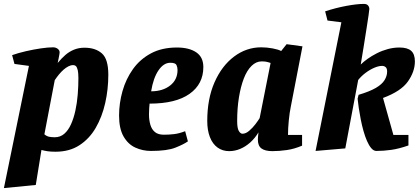

<svg xmlns="http://www.w3.org/2000/svg" viewBox="-26 -762 2145 982"><path d="M-6 200 122 -425 48 -435 36 -480Q67 -491 106 -500Q145 -509 182.5 -514.5Q220 -520 245 -520Q259 -520 269 -512.5Q279 -505 279 -494Q279 -492 277.5 -482.5Q276 -473 273.5 -461.5Q271 -450 269 -440Q288 -463 308 -480.5Q328 -498 352.5 -508Q377 -518 406 -518Q462 -518 495 -489Q528 -460 528 -380Q528 -305 512 -234.5Q496 -164 463.5 -108Q431 -52 380 -19Q329 14 258 14Q233 14 217 11.5Q201 9 186 5L157 184ZM254 -60Q282 -60 302.5 -77.5Q323 -95 337 -126Q351 -157 359.5 -196Q368 -235 371.5 -278Q375 -321 375 -363Q375 -371 374 -387Q373 -403 367.5 -416Q362 -429 348 -429Q336 -429 323.5 -422.5Q311 -416 299 -405.5Q287 -395 275.5 -381Q264 -367 254 -352L201 -75Q213 -65 225.5 -62.5Q238 -60 254 -60Z M746 10Q704 10 666.5 -7Q629 -24 606 -64Q583 -104 583 -171Q583 -234 600.5 -296Q618 -358 654 -408.5Q690 -459 746 -489Q802 -519 879 -519Q941 -519 977.5 -494.5Q1014 -470 1014 -419Q1014 -332 943.5 -282Q873 -232 739 -232Q738 -217 737 -207Q736 -197 736 -177Q736 -148 743 -124Q750 -100 766.5 -86.5Q783 -73 812 -73Q838 -73 864 -76Q890 -79 921 -91L935 -39Q914 -24 871.5 -7Q829 10 746 10ZM747 -295Q806 -295 844 -324.5Q882 -354 882 -404Q882 -418 876.5 -429.5Q871 -441 845 -441Q811 -441 784.5 -402Q758 -363 747 -295Z M1146 11Q1112 11 1086.5 -7.5Q1061 -26 1047.5 -61Q1034 -96 1034 -143Q1034 -256 1071 -340.5Q1108 -425 1171 -472.5Q1234 -520 1310 -520Q1338 -520 1368 -514.5Q1398 -509 1412 -501L1440 -536L1521 -525L1462 -220Q1455 -187 1451 -145.5Q1447 -104 1447 -72H1519V-17Q1479 0 1440.5 5.5Q1402 11 1367 11Q1330 11 1311.5 -2.5Q1293 -16 1293 -47Q1293 -53 1293.5 -61Q1294 -69 1295 -75.5Q1296 -82 1296 -85Q1278 -55 1254 -33.5Q1230 -12 1202.5 -0.5Q1175 11 1146 11ZM1214 -78Q1231 -78 1248.5 -93Q1266 -108 1280.5 -127Q1295 -146 1302 -158L1358 -440Q1343 -445 1334 -446.5Q1325 -448 1312 -448Q1284 -448 1260.5 -425Q1237 -402 1221 -360.5Q1205 -319 1196 -263.5Q1187 -208 1187 -143Q1187 -106 1195.5 -92Q1204 -78 1214 -78Z M1588 10 1720 -648 1649 -657 1637 -704Q1692 -722 1746 -732Q1800 -742 1835 -742Q1850 -742 1856.5 -734Q1863 -726 1863 -716Q1863 -711 1859 -683.5Q1855 -656 1848.5 -615Q1842 -574 1834.5 -526.5Q1827 -479 1819 -432Q1833 -446 1854 -461Q1875 -476 1901.5 -489.5Q1928 -503 1957.5 -511Q1987 -519 2017 -519Q2058 -519 2077 -502Q2096 -485 2096 -448Q2096 -396 2060.5 -345.5Q2025 -295 1933 -261L1986 -72H2063V-18Q2014 -1 1975 4.5Q1936 10 1899 10Q1885 10 1873 -4Q1861 -18 1851 -41Q1841 -64 1833 -92.5Q1825 -121 1819 -151.5Q1813 -182 1809 -209.5Q1805 -237 1803 -257L1808 -277Q1865 -294 1896.5 -312.5Q1928 -331 1941 -352.5Q1954 -374 1954 -396Q1954 -412 1946.5 -418.5Q1939 -425 1928 -425Q1911 -425 1888.5 -415.5Q1866 -406 1844 -389.5Q1822 -373 1806 -353L1740 -3Z"/></svg>

Font: Manuale ExtraBold
Style: Italic
Weight: 800
Italic angle: -11°
Designer: Eduardo Tunni / Pablo Cosgaya
Foundry: Eduardo Tunni / Pablo Cosgaya
Version: Version 1.002